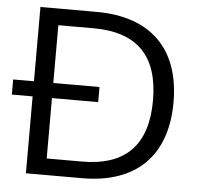

<svg xmlns="http://www.w3.org/2000/svg" viewBox="-51 -743 829 795"><g transform="rotate(5 363.0 -345.5)"><path d="M85.3 0H318.6C542.2 0 668.6 -122.5 668.6 -346.1C668.6 -569.6 542.2 -691.2 318.6 -691.2H85.3ZM312.7 -68.6H165.7V-622.5H312.7C494.1 -622.5 583.3 -530.4 583.3 -346.1C583.3 -161.8 494.1 -68.6 312.7 -68.6ZM-1 -319.6H357.8V-382.4H-1Z"/></g></svg>

Font: LL Pando Sans
Style: Regular
Weight: 400
Designer: Joshua Smith
Foundry: Joshua Smith
Version: Version 1.000;Glyphs 3.2.1 (3258)